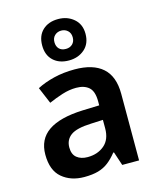

<svg xmlns="http://www.w3.org/2000/svg" viewBox="-123 -917 833 1013"><g transform="rotate(-15 293.0 -410.5)"><path d="M307 -552Q408 -552 460 -505.5Q512 -459 512 -364V0H420L395 -75H391Q368 -46 343.5 -27Q319 -8 287.5 1Q256 10 211 10Q138 10 90 -30.5Q42 -71 42 -157Q42 -241 104.5 -284Q167 -327 292 -332L384 -335V-357Q384 -412 359 -434Q334 -456 290 -456Q252 -456 213 -443.5Q174 -431 138 -415L100 -505Q140 -526 193 -539Q246 -552 307 -552ZM318 -253Q238 -250 206 -226.5Q174 -203 174 -161Q174 -123 196.5 -105Q219 -87 255 -87Q310 -87 346.5 -118Q383 -149 383 -210V-256ZM292 -605Q239 -605 207 -635Q175 -665 175 -718Q175 -771 207 -801Q239 -831 292 -831Q342 -831 377 -801Q412 -771 412 -719Q412 -665 377.5 -635Q343 -605 292 -605ZM292 -668Q314 -668 328 -681.5Q342 -695 342 -718Q342 -741 327.5 -754.5Q313 -768 292 -768Q271 -768 256.5 -754.5Q242 -741 242 -718Q242 -695 255 -681.5Q268 -668 292 -668Z"/></g></svg>

Font: Noto Sans Syriac Eastern SemiBold
Style: Regular
Weight: 600
Designer: Patrick Giasson and the Monotype Design Team
Foundry: Monotype Imaging Inc.
Version: Version 3.001